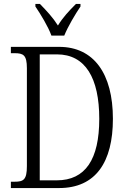

<svg xmlns="http://www.w3.org/2000/svg" viewBox="-20 -951 640 971"><path d="M240 -771H305C323 -816 361 -880 387 -918V-931H364C328 -895 298 -863 273 -822C247 -863 217 -895 182 -931H159V-918C185 -880 224 -816 240 -771ZM35 0H279C464 0 551 -131 551 -350C551 -579 454 -714 279 -714H35V-682H53C98 -682 116 -673 116 -606V-111C116 -42 99 -32 54 -32H35ZM267 -39H181V-676H268C412 -676 482 -556 482 -350C482 -145 412 -39 267 -39Z"/></svg>

Font: Noto Serif Hebrew Condensed Light
Style: Regular
Weight: 300
Width: 3
Designer: Monotype Design Team
Foundry: Monotype Imaging Inc.
Version: Version 2.004